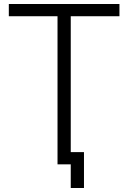

<svg xmlns="http://www.w3.org/2000/svg" viewBox="-20 -820 640 958"><path d="M333 118V0H301V-61H399V118ZM267 0V-800H333V0ZM24 -739V-800H576V-739Z"/></svg>

Font: Victor Mono Light
Style: Regular
Weight: 300
Monospace: yes
Designer: Rune Bjørnerås
Version: Version 1.561;gftools[0.9.30]